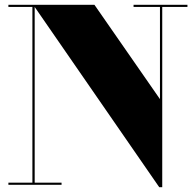

<svg xmlns="http://www.w3.org/2000/svg" viewBox="-20 -770 815 800"><path d="M15 -9H115V-741H15V-750H373.5L646.5 -357V-741H536.5V-750H761V-741H656V10H643.5L124.5 -741V-9H236.5V0H15Z"/></svg>

Font: Bodoni* 24pt Fatface
Style: Regular
Weight: 900
Version: Version 2.3